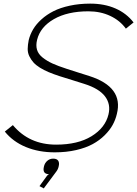

<svg xmlns="http://www.w3.org/2000/svg" viewBox="-20 -840 765 1071"><path d="M307.1 88.9Q304.2 103.5 293.9 117.2L224.1 210.9L200.2 198.2L243.2 139.2L252.9 131.8Q214.8 130.4 225.1 88.9Q229.5 69.3 243.7 57.1Q257.8 44.9 276.9 44.9Q296.9 44.9 304.7 56.6Q312.5 68.4 307.1 88.9ZM631.8 -204.1Q624.5 -172.4 608.4 -143.1Q592.3 -113.8 563.7 -85.4Q535.2 -57.1 497.3 -36.4Q459.5 -15.6 404.8 -2.9Q350.1 9.8 285.2 9.8Q196.3 9.8 124.5 -19.8Q52.7 -49.3 6.8 -106L51.8 -142.1Q142.6 -33.2 293 -33.2Q414.1 -33.2 490.5 -80.1Q566.9 -127 585 -201.2Q599.1 -258.3 565.9 -302.2Q532.7 -346.2 450.2 -372.1Q441.9 -374.5 381.8 -393.6Q321.8 -412.6 313 -415Q278.3 -426.3 251.7 -437.5Q225.1 -448.7 202.6 -462.6Q180.2 -476.6 166.5 -491.9Q152.8 -507.3 143.6 -526.4Q134.3 -545.4 134.5 -567.4Q134.8 -589.4 140.1 -616.2Q147.9 -647.9 165 -676.8Q182.1 -705.6 211.2 -731.9Q240.2 -758.3 278.3 -777.6Q316.4 -796.9 369.1 -808.3Q421.9 -819.8 482.9 -819.8Q562.5 -819.8 624.3 -792.7Q686 -765.6 725.1 -714.8L682.1 -680.2Q649.4 -725.6 595 -751.2Q540.5 -776.9 473.1 -776.9Q356.4 -776.9 280.5 -733.2Q204.6 -689.5 187 -618.2Q179.2 -586.9 186.5 -562.5Q193.8 -538.1 217.8 -519Q241.7 -500 272.7 -485.8Q303.7 -471.7 352.1 -456.1Q359.4 -454.1 413.8 -436.3Q468.3 -418.5 478 -416Q670.4 -354.5 631.8 -204.1Z"/></svg>

Font: Sinkin Sans 200 X Light Italic
Style: Regular
Weight: 200
Italic angle: -112°
Designer: Keith Bates
Foundry: K-Type
Version: Sinkin Sans (version 1.0)  by Keith Bates   •   © 2014   www